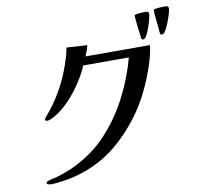

<svg xmlns="http://www.w3.org/2000/svg" viewBox="-92 -955 1183 1084"><g transform="rotate(-10 500.0 -413.5)"><path d="M801 -652Q794 -598 773 -535.5Q752 -473 724 -413Q696 -353 666 -308Q593 -197 496 -116.5Q399 -36 269 1Q242 9 213.5 14Q185 19 157 22Q136 25 115 25Q111 25 101 23Q91 21 91 14Q91 9 96 6Q101 3 105 2Q115 -1 126 -3.5Q137 -6 147 -8Q208 -25 264 -52Q313 -76 361 -110.5Q409 -145 446 -185Q528 -273 584 -380.5Q640 -488 671 -604H410Q389 -555 353 -501.5Q317 -448 272 -404Q227 -360 177 -337Q165 -332 155 -332Q153 -332 148.5 -333.5Q144 -335 144 -338Q144 -343 146.5 -346Q149 -349 151 -353Q256 -473 308 -625Q316 -648 323 -672Q330 -696 334 -720L452 -713Q449 -697 443 -681.5Q437 -666 431 -652ZM827 -826Q827 -818 821.5 -796.5Q816 -775 807.5 -750.5Q799 -726 789 -708Q779 -690 771 -690Q762 -690 759 -696Q759 -696 756.5 -715Q754 -734 751 -759Q748 -784 746 -804.5Q744 -825 744 -828Q744 -836 753 -836Q767 -839 782.5 -840Q798 -841 812 -841Q827 -841 827 -826ZM942 -836Q942 -828 935.5 -806Q929 -784 919.5 -759.5Q910 -735 899.5 -717Q889 -699 880 -699Q870 -699 868 -705Q868 -705 867 -713Q866 -721 865.5 -729Q865 -737 865 -738Q863 -761 859.5 -789Q856 -817 856 -839Q856 -847 865 -848Q879 -851 896 -851.5Q913 -852 928 -852Q942 -852 942 -836Z"/></g></svg>

Font: Kaisei Opti Medium
Style: Regular
Weight: 500
Designer: Font-Kai, 金井和夫
Foundry: KAZUO KANAI
Version: Version 5.003